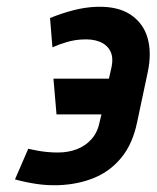

<svg xmlns="http://www.w3.org/2000/svg" viewBox="-20 -532 460 564"><path d="M134 -393Q154 -402 176.5 -408.5Q199 -415 221 -416Q251 -418 272.5 -409.5Q294 -401 304 -382Q314 -363 307 -332L300 -301H137L146 -196H278L273 -175Q267 -144 249.5 -124Q232 -104 206.5 -94Q181 -84 150 -84Q134 -84 118.5 -85.5Q103 -87 90 -89.5Q77 -92 70 -93.5Q63 -95 63 -95L24 -5Q53 3 85 8Q117 13 151 12Q209 10 256.5 -9.5Q304 -29 337 -69.5Q370 -110 383 -174L414 -320Q426 -377 413.5 -420.5Q401 -464 363.5 -489Q326 -514 264 -512Q231 -511 196 -502Q161 -493 127 -479Z"/></svg>

Font: Advent Pro
Style: Italic
Weight: 400
Italic angle: -12°
Designer: VivaRado, Andreas Kalpakidis
Foundry: VivaRado, Andreas Kalpakidis
Version: Version 3.000